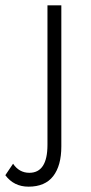

<svg xmlns="http://www.w3.org/2000/svg" viewBox="-98 -480 340 720"><path d="M-49 134Q-26 168 12 168Q80 168 80 63V-460H132V69Q132 141 101.5 180.5Q71 220 9 220Q-46 220 -78 177Z"/></svg>

Font: Renner* Light
Style: Light
Weight: 300
Version: Version 003.000 ; ttfautohint (v0.97) -l 8 -r 50 -G 200 -x 1